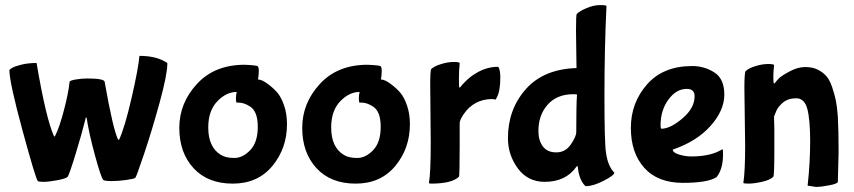

<svg xmlns="http://www.w3.org/2000/svg" viewBox="-20 -697 3362 756"><path d="M323 -388Q390 -388 392 -375Q425 -188 445 -147H449Q471 -194 498 -311Q525 -428 529 -477Q589 -477 627 -456Q639 -450 639 -448Q639 -404 608.5 -293Q578 -182 547.5 -91.5Q517 -1 513 3Q509 7 478 11.5Q447 16 421 16Q395 16 387 12Q378 3 354 -85Q330 -173 321 -234H318Q303 -173 277.5 -90Q252 -7 246 -0.5Q240 6 206 12.5Q172 19 152 19Q132 19 129 16Q121 9 69 -182Q17 -373 17 -421Q17 -423 27.5 -429.5Q38 -436 64.5 -442.5Q91 -449 124 -449Q161 -231 192 -162Q194 -157 197 -162Q214 -195 232 -264Q250 -333 254 -375Q255 -380 278 -384Q301 -388 323 -388Z M943 -442Q991 -440 995 -436Q999 -432 999 -417Q999 -402 996 -384Q1011 -384 1034.5 -366.5Q1058 -349 1073 -331Q1088 -313 1099 -280.5Q1110 -248 1110 -208Q1110 -113 1052.5 -43.5Q995 26 896.5 26Q798 26 742 -35Q686 -96 686 -193.5Q686 -291 755.5 -366.5Q825 -442 943 -442ZM964 -278Q941 -293 919 -293H911Q909 -297 909 -310Q909 -323 912 -335Q871 -335 835.5 -298Q800 -261 800 -195Q800 -117 850 -87Q869 -75 902.5 -75Q936 -75 965.5 -106Q995 -137 995 -198Q995 -259 964 -278Z M1427 -442Q1475 -440 1479 -436Q1483 -432 1483 -417Q1483 -402 1480 -384Q1495 -384 1518.5 -366.5Q1542 -349 1557 -331Q1572 -313 1583 -280.5Q1594 -248 1594 -208Q1594 -113 1536.5 -43.5Q1479 26 1380.5 26Q1282 26 1226 -35Q1170 -96 1170 -193.5Q1170 -291 1239.5 -366.5Q1309 -442 1427 -442ZM1448 -278Q1425 -293 1403 -293H1395Q1393 -297 1393 -310Q1393 -323 1396 -335Q1355 -335 1319.5 -298Q1284 -261 1284 -195Q1284 -117 1334 -87Q1353 -75 1386.5 -75Q1420 -75 1449.5 -106Q1479 -137 1479 -198Q1479 -259 1448 -278Z M1676 -135 1674 -362Q1674 -421 1678 -425Q1689 -436 1716 -444.5Q1743 -453 1766.5 -453Q1790 -453 1790 -448Q1787 -421 1787 -386.5Q1787 -352 1789 -352Q1791 -352 1793 -354.5Q1795 -357 1799.5 -362.5Q1804 -368 1818.5 -382Q1833 -396 1850 -406Q1893 -434 1942 -434Q1950 -421 1950 -394Q1950 -337 1936 -313L1932 -305L1919 -307Q1847 -307 1806 -248Q1790 -224 1790 -212V-124Q1790 -4 1787 -1Q1759 26 1677 26Q1669 26 1669 23Q1676 -16 1676 -135Z M2250 -429 2248 -577Q2248 -639 2251 -642Q2263 -654 2290.5 -665.5Q2318 -677 2343 -677Q2368 -677 2368 -673Q2360 -507 2360 -320Q2360 -133 2366 -97Q2373 -43 2399 -17Q2399 -7 2357.5 14.5Q2316 36 2287 36Q2284 36 2278 28Q2259 3 2255 -40Q2255 -43 2253 -43L2250 -41Q2208 19 2125 19Q2058 19 2019 -34Q1980 -87 1980 -153Q1980 -266 2050 -345.5Q2120 -425 2250 -429ZM2252 -324Q2252 -326 2241 -326H2237Q2173 -326 2136.5 -285Q2100 -244 2100 -181Q2100 -144 2117.5 -120.5Q2135 -97 2170.5 -97Q2206 -97 2227.5 -128Q2249 -159 2249 -177Q2249 -288 2252 -324Z M2715 -318Q2715 -347 2684 -347Q2643 -347 2612 -305Q2581 -263 2581 -204Q2581 -190 2585 -190Q2621 -191 2668 -231.5Q2715 -272 2715 -318ZM2802 0Q2768 23 2669 23Q2570 23 2517 -36Q2464 -95 2464 -193.5Q2464 -292 2527.5 -364.5Q2591 -437 2706 -437Q2753 -437 2792.5 -412Q2832 -387 2832 -324.5Q2832 -262 2777.5 -201Q2723 -140 2629 -108Q2629 -96 2653.5 -88.5Q2678 -81 2702 -81Q2778 -81 2822 -108Q2823 -109 2825 -109Q2827 -109 2827 -90Q2827 -32 2802 0Z M3028 -225 3029 -188V-112Q3029 -5 3025 -1Q3012 12 2980 19Q2948 26 2927.5 26Q2907 26 2907 23Q2914 -22 2914 -125L2911 -350Q2911 -412 2916 -417Q2927 -428 2954 -436.5Q2981 -445 3004.5 -445Q3028 -445 3028 -440Q3025 -416 3025 -392Q3025 -368 3028 -368L3031 -370Q3036 -377 3046 -387.5Q3056 -398 3088.5 -415.5Q3121 -433 3150.5 -433Q3180 -433 3200.5 -422.5Q3221 -412 3234 -397Q3247 -382 3256.5 -354Q3266 -326 3271 -302Q3276 -278 3279 -238Q3282 -183 3282 -98L3279 19Q3279 26 3246 32.5Q3213 39 3193 39L3160 34Q3170 -56 3170 -140.5Q3170 -225 3159 -267.5Q3148 -310 3115 -310Q3082 -310 3061.5 -292Q3041 -274 3035 -256L3028 -239Z"/></svg>

Font: Bubblegum Sans
Style: Regular
Weight: 400
Designer: Angel Koziupa and Alejandro Paul
Foundry: Angel Koziupa and Alejandro Paul
Version: Version 1.001